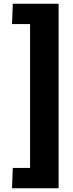

<svg xmlns="http://www.w3.org/2000/svg" viewBox="-20 -871 386 1022"><path d="M48 23H140V-743H44L48 -851H292V131H44Z"/></svg>

Font: Murecho Black
Style: Regular
Weight: 900
Designer: Neil Summerour
Foundry: Positype
Version: Version 1.010; ttfautohint (v1.8.3)